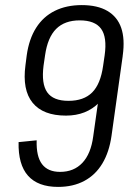

<svg xmlns="http://www.w3.org/2000/svg" viewBox="-20 -727 525 754"><path d="M418 -194Q409 -130 382 -85Q355 -40 311 -16.5Q267 7 208 7Q129 7 90 -37Q51 -81 53 -169L124 -176Q122 -113 145 -82.5Q168 -52 216 -52Q270 -52 303.5 -87.5Q337 -123 346 -191L391 -509L462 -508ZM301 -707Q363 -707 402 -684Q441 -661 456 -617.5Q471 -574 462 -509L432 -471Q419 -375 369 -324Q319 -273 239 -273Q149 -273 108 -323.5Q67 -374 80 -471L85 -510Q94 -574 122 -618Q150 -662 195.5 -684.5Q241 -707 301 -707ZM293 -647Q234 -647 200.5 -613.5Q167 -580 157 -510L151 -469Q142 -398 165.5 -364.5Q189 -331 249 -331Q309 -331 342 -364Q375 -397 385 -469L391 -510Q401 -581 377 -614Q353 -647 293 -647Z"/></svg>

Font: Pathway Extreme Condensed Light
Style: Italic
Weight: 300
Width: 3
Italic angle: -8°
Version: Version 1.001;gftools[0.9.26]